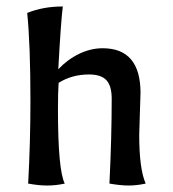

<svg xmlns="http://www.w3.org/2000/svg" viewBox="-20 -567 534 593"><path d="M67 0Q74 -128 74 -255Q74 -429 64 -527Q113 -547 174 -547Q168 -500 160 -353Q188 -383 224 -400.5Q260 -418 297 -418Q414 -418 414 -280L412 -217L410 -150Q410 -45 430 0Q402 6 377 6Q353 6 318 0Q325 -142 325 -262Q325 -302 308.5 -319.5Q292 -337 255 -337Q202 -337 161 -311Q159 -282 159 -229Q159 -42 180 0Q153 6 125 6Q100 6 67 0Z"/></svg>

Font: Mirza
Style: Regular
Weight: 400
Designer: Arabic design by Kourosh Beigpour, Latin design by Eduardo Tunni, engineering by Lasse Fister
Version: Version 1.0010g